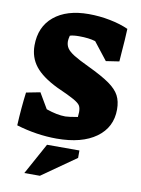

<svg xmlns="http://www.w3.org/2000/svg" viewBox="-98 -752 767 1045"><g transform="rotate(10 285.5 -229.5)"><path d="M28 -22Q33 -121 44 -206L121 -221L171 -136Q231 -115 277 -115Q293 -115 345 -124Q347 -144 347 -151Q347 -175 339 -187.5Q331 -200 304 -215.5Q277 -231 207 -262Q121 -304 83 -352.5Q45 -401 45 -467Q45 -570 115 -628Q185 -686 307 -686Q366 -686 424.5 -674.5Q483 -663 527 -643Q525 -587 518 -504L515 -461L442 -450L366 -547Q330 -558 276 -558Q242 -558 225 -552Q220 -532 220 -521Q220 -499 231 -482.5Q242 -466 270 -448.5Q298 -431 353 -405Q433 -367 474 -338Q515 -309 531.5 -277.5Q548 -246 548 -201Q548 -102 469 -45Q390 12 251 12Q141 12 28 -22ZM206 54H385V95L197 227H111Z"/></g></svg>

Font: Suez One
Style: Regular
Weight: 400
Designer: Michal Sahar
Foundry: Hagilda
Version: Version 1.001